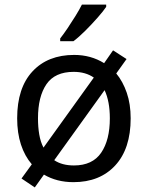

<svg xmlns="http://www.w3.org/2000/svg" viewBox="-20 -786 645 839"><path d="M551 -269Q551 -136 483.5 -63Q416 10 301 10Q228 10 172 -23L132 33L74 -6L119 -68Q88 -104 71.5 -154.5Q55 -205 55 -269Q55 -402 122 -474Q189 -546 304 -546Q377 -546 435 -510L474 -566L533 -528L488 -465Q517 -430 534 -380.5Q551 -331 551 -269ZM146 -269Q146 -231 151.5 -198.5Q157 -166 170 -141L390 -447Q354 -472 302 -472Q220 -472 183 -418Q146 -364 146 -269ZM460 -269Q460 -343 437 -392L217 -86Q251 -63 303 -63Q384 -63 422 -118.5Q460 -174 460 -269ZM444 -756Q432 -738 407 -709.5Q382 -681 353.5 -652.5Q325 -624 301 -606H243V-618Q258 -637 275.5 -663Q293 -689 310 -716.5Q327 -744 338 -766H444Z"/></svg>

Font: TSCustom
Style: Regular
Weight: 400
Designer: Monotype Design Team
Foundry: Monotype Imaging Inc.
Version: Version 2.004; ttfautohint (v1.8.3) -l 8 -r 50 -G 200 -x 14 